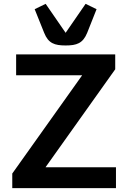

<svg xmlns="http://www.w3.org/2000/svg" viewBox="-20 -980 663 1000"><path d="M43.9 0H584V-108.9H217.8V-109.9L580.1 -619.1V-696.8H64V-587.9H407.2V-586.9L43.9 -76.2ZM321.8 -743.2C378.9 -743.2 411.6 -753.9 434.1 -809.1L482.9 -932.1L425.8 -960L321.8 -809.1L217.8 -960L160.6 -932.1L210 -809.1C231.9 -753.9 264.6 -743.2 321.8 -743.2Z"/></svg>

Font: Doppio One
Style: Regular
Weight: 400
Designer: Szymon Celej
Foundry: Sorkin Type Co
Version: Version 1.002